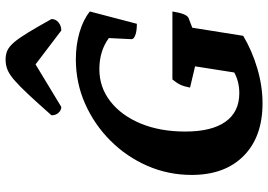

<svg xmlns="http://www.w3.org/2000/svg" viewBox="-156 -790 958 686"><g transform="rotate(-90 323.0 -447.0)"><path d="M196 -264Q196 -170 231 -120.5Q266 -71 333 -71Q374 -71 407 -89L429 -229L353 -247Q357 -268 363 -281Q369 -294 382 -310H625Q617 -258 601 -252L567 -239L538 -57Q484 -25 421 -6.5Q358 12 297 12Q177 12 109 -55.5Q41 -123 41 -241Q41 -325 73.5 -399.5Q106 -474 163.5 -531.5Q221 -589 295.5 -622Q370 -655 454 -655Q505 -655 550 -642Q595 -629 625 -605L581 -437Q555 -437 540.5 -442.5Q526 -448 526 -456L530 -537Q484 -571 419 -571Q354 -571 303.5 -531.5Q253 -492 224.5 -423Q196 -354 196 -264ZM453 -906Q472 -906 486 -899.5Q500 -893 515 -875.5Q530 -858 549.5 -826Q569 -794 598 -742Q598 -727 586 -717Q574 -707 557 -707L436 -799L284 -707Q272 -707 263 -717Q254 -727 254 -742Q300 -794 330 -826Q360 -858 380.5 -875.5Q401 -893 417.5 -899.5Q434 -906 453 -906Z"/></g></svg>

Font: Petrona ExtraBold
Style: Italic
Weight: 800
Italic angle: -9°
Designer: Ringo R. Seeber
Foundry: Ringo R. Seeber
Version: Version 2.001; ttfautohint (v1.8.3)